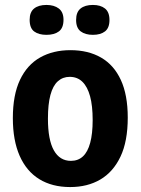

<svg xmlns="http://www.w3.org/2000/svg" viewBox="-20 -743 569 777"><path d="M264 14Q191 14 139 -18Q87 -50 59.5 -112.5Q32 -175 32 -265Q32 -359 61 -420Q90 -481 142.5 -510.5Q195 -540 265 -540Q337 -540 389 -510Q441 -480 469 -419.5Q497 -359 497 -267Q497 -171 467.5 -109Q438 -47 386 -16.5Q334 14 264 14ZM267 -92Q296 -92 315.5 -110Q335 -128 345 -165Q355 -202 355 -257Q355 -315 344.5 -353.5Q334 -392 313.5 -412Q293 -432 262 -432Q234 -432 214 -414Q194 -396 184 -358.5Q174 -321 174 -263Q174 -177 198 -134.5Q222 -92 267 -92ZM356 -602Q325 -602 306.5 -616Q288 -630 288 -662Q288 -694 306 -708.5Q324 -723 356 -723Q387 -723 405 -708.5Q423 -694 423 -662Q423 -630 405 -616Q387 -602 356 -602ZM168 -602Q137 -602 118.5 -615.5Q100 -629 100 -663Q100 -694 118 -708.5Q136 -723 168 -723Q199 -723 218 -708.5Q237 -694 237 -663Q237 -630 218.5 -616Q200 -602 168 -602Z"/></svg>

Font: Bricolage Grotesque 24pt SemiCondensed
Style: Bold
Weight: 700
Width: 4
Designer: Mathieu Triay
Foundry: Atelier Triay
Version: Version 1.001;gftools[0.9.33.dev8+g029e19f]